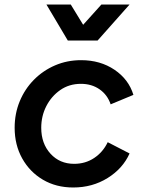

<svg xmlns="http://www.w3.org/2000/svg" viewBox="-20 -820 657 852"><path d="M305 12Q229 12 170.5 -22.5Q112 -57 78.5 -117Q45 -177 45 -253Q45 -316 67.5 -370.5Q90 -425 130.5 -466Q171 -507 224.5 -530Q278 -553 340 -553Q425 -553 488 -510.5Q551 -468 572 -399L471 -357Q457 -399 422 -423.5Q387 -448 339 -448Q287 -448 247.5 -420.5Q208 -393 185.5 -349Q163 -305 163 -253Q163 -183 204 -138Q245 -93 309 -93Q359 -93 398 -119Q437 -145 458 -189L555 -139Q525 -72 457.5 -30Q390 12 305 12ZM281 -640 186 -800H294L349 -710L430 -800H555L413 -640Z"/></svg>

Font: Plus Jakarta Sans SemiBold
Style: Italic
Weight: 600
Italic angle: -8°
Designer: Gumpita Rahayu
Foundry: Tokotype
Version: Version 2.071; ttfautohint (v1.8.4.7-5d5b);gftools[0.9.29]